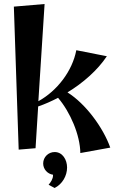

<svg xmlns="http://www.w3.org/2000/svg" viewBox="-20 -723 585 956"><path d="M49 -690 73 22 157 15 170 -193C203 -204 236 -219 269 -236C330 -165 379 -50 380 39L529 12C494 -87 407 -206 316 -263C395 -311 466 -374 512 -443L360 -473C340 -369 265 -271 171 -219L202 -703ZM252 213C290 194 314 153 314 111C314 73 292 34 252 34C221 34 195 59 195 91C195 119 216 143 244 147V150C244 168 233 184 222 197Z"/></svg>

Font: Original Surfer
Style: Regular
Weight: 400
Designer: Astigmatic (AOETI)
Foundry: Astigmatic (AOETI)
Version: Version 1.001